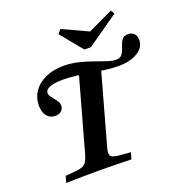

<svg xmlns="http://www.w3.org/2000/svg" viewBox="-137 -888 953 1007"><g transform="rotate(-20 339.5 -384.0)"><path d="M233.1 -201.6 326.6 -537.1 441.9 -511.3 355.6 -201.6ZM236.3 -2.4Q206.5 -2.4 175.4 -2Q144.4 -1.6 115.3 -1.2Q86.3 -0.8 62.1 0L72.6 -36.3L129.8 -41.1Q154.8 -43.5 169 -49.6Q183.1 -55.6 191.1 -68.5Q199.2 -81.5 206.5 -105.6L233.1 -201.6H355.6L329 -105.6Q318.5 -70.2 325.8 -57.7Q333.1 -45.2 369.4 -41.1L436.3 -35.5L425.8 0.8Q406.5 0 383.5 -0.4Q360.5 -0.8 335.9 -1.2Q311.3 -1.6 285.9 -2Q260.5 -2.4 236.3 -2.4H238.7ZM129 -350Q100.8 -350 83.5 -371.4Q66.1 -392.7 66.1 -429Q66.1 -474.2 90.3 -508.9Q114.5 -543.5 158.1 -562.9Q201.6 -582.3 258.9 -582.3Q300 -582.3 339.9 -572.6Q379.8 -562.9 415.7 -550Q451.6 -537.1 480.6 -527.4Q509.7 -517.7 529 -517.7Q550 -517.7 560.1 -528.2Q570.2 -538.7 575.8 -554.4Q581.5 -570.2 587.1 -585.9Q592.7 -601.6 602.8 -612.1Q612.9 -622.6 633.1 -622.6Q654.8 -622.6 666.9 -609.7Q679 -596.8 679 -575Q679 -533.1 637.9 -507.7Q596.8 -482.3 529 -482.3Q499.2 -482.3 461.3 -487.1Q423.4 -491.9 382.7 -498.8Q341.9 -505.6 302.8 -510.5Q263.7 -515.3 230.6 -515.3Q183.1 -515.3 157.3 -505.2Q131.5 -495.2 131.5 -475.8Q131.5 -466.1 138.3 -456Q145.2 -446 154 -435.9Q162.9 -425.8 169.8 -414.9Q176.6 -404 176.6 -390.3Q176.6 -372.6 163.7 -361.3Q150.8 -350 129 -350ZM591.1 -769.4 604 -748.4 427.4 -625H391.1L291.1 -747.6L309.7 -769.4L475.8 -692.7L408.1 -683.1Z"/></g></svg>

Font: Playfair 9pt
Style: Bold Italic
Weight: 700
Italic angle: -15.6°
Designer: Claus Eggers Sørensen
Foundry: Claus Eggers Sørensen
Version: Version 2.203